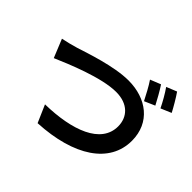

<svg xmlns="http://www.w3.org/2000/svg" viewBox="-189 -1104 1377 1377"><g transform="rotate(45 500.0 -415.0)"><path d="M36 -533 93 -393C197 -438 433 -538 581 -538C702 -538 766 -467 766 -373C766 -198 553 -119 283 -114L341 19C693 1 909 -144 909 -370C909 -555 767 -659 586 -659C439 -659 236 -588 160 -564C123 -553 73 -540 36 -533ZM770 -804 690 -772C717 -733 748 -673 769 -632L849 -667C830 -704 795 -767 770 -804ZM888 -849 809 -817C836 -779 869 -721 889 -679L969 -713C951 -748 914 -812 888 -849Z"/></g></svg>

Font: Noto Sans CJK TC
Style: Bold
Weight: 700
Designer: Ryoko NISHIZUKA 西塚涼子 (kana, bopomofo & ideographs); Paul D. Hunt (Latin, Greek & Cyrillic); Sandoll Communications 산돌커뮤니
Foundry: Adobe
Version: Version 2.004;hotconv 1.0.118;makeotfexe 2.5.65603